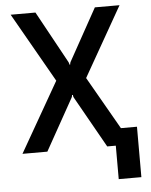

<svg xmlns="http://www.w3.org/2000/svg" viewBox="-60 -780 788 1005"><g transform="rotate(-5 334.0 -277.5)"><path d="M164.4 -730.8 314.3 -457Q317.5 -451.7 317.5 -444.2H322.1Q322.1 -452.4 324.9 -457L476.6 -730.8H606.2L398.8 -366.1L608.3 0H477.6L324.9 -271Q322.1 -276.3 322.1 -284.1H317.5Q317.5 -277 314.3 -271L163 0H32.3L241.8 -366.1L34.1 -730.8ZM641.7 -89.1V175.8H522.7V-89.1Z"/></g></svg>

Font: Interface Medium
Style: Regular
Weight: 500
Designer: Rasmus Andersson
Foundry: rsms
Version: Version 1.8